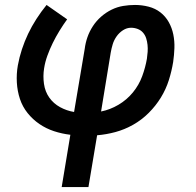

<svg xmlns="http://www.w3.org/2000/svg" viewBox="-20 -540 790 775"><path d="M229 215 264 4Q230 0 198 -10.5Q166 -21 139 -39.5Q112 -58 91.5 -83.5Q71 -109 60.5 -140.5Q50 -172 48 -207Q46 -242 52 -276Q58 -309 68.5 -341Q79 -373 93.5 -403.5Q108 -434 127 -463.5Q146 -493 168 -520L251 -462Q235 -440 220 -415.5Q205 -391 193 -366.5Q181 -342 171.5 -316Q162 -290 158 -264Q153 -233 157.5 -201.5Q162 -170 179 -146Q196 -122 222.5 -107.5Q249 -93 279 -88L322 -343Q325 -367 333 -390Q341 -413 355 -434.5Q369 -456 388.5 -473Q408 -490 430.5 -501Q453 -512 477 -516Q501 -520 525 -520Q553 -520 580 -513Q607 -506 627.5 -490Q648 -474 661 -451Q674 -428 679.5 -401Q685 -374 684 -346Q683 -318 679 -290Q673 -253 661.5 -216.5Q650 -180 629.5 -146.5Q609 -113 580.5 -84.5Q552 -56 517.5 -36.5Q483 -17 446 -7Q409 3 372 6L337 215ZM388 -90Q424 -97 458 -117Q492 -137 516.5 -167Q541 -197 554 -232.5Q567 -268 573 -303Q575 -317 576 -331Q577 -345 575.5 -359Q574 -373 570 -385.5Q566 -398 557.5 -408Q549 -418 536 -423Q523 -428 509 -428Q492 -428 476.5 -418Q461 -408 450.5 -393Q440 -378 435 -361.5Q430 -345 427 -328Z"/></svg>

Font: Iosevka Etoile SmBdObl
Style: Regular
Weight: 600
Italic angle: -9°
Designer: Belleve Invis
Foundry: Belleve Invis
Version: Version 15.5.2; ttfautohint (v1.8.4)